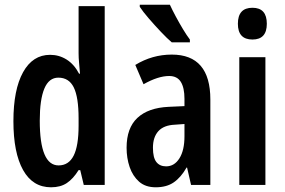

<svg xmlns="http://www.w3.org/2000/svg" viewBox="-20 -786 1210 816"><path d="M197 10Q119 10 78 -63.5Q37 -137 37 -271Q37 -405 78 -479Q119 -553 193 -553Q231 -553 263 -533Q295 -513 316 -473H320Q318 -500 316 -520Q314 -540 314 -559V-760H425V0H336L321 -63H314Q291 -26 264 -8Q237 10 197 10ZM229 -83Q272 -83 293 -124.5Q314 -166 314 -252V-283Q314 -373 293.5 -414.5Q273 -456 228 -456Q188 -456 168.5 -409.5Q149 -363 149 -273Q149 -83 229 -83Z M710 -554Q874 -554 874 -363V0H792L775 -74H773Q749 -32 718.5 -11Q688 10 642 10Q598 10 571 -14Q544 -38 531 -76Q518 -114 518 -158Q518 -242 564 -285Q610 -328 697 -332L764 -335V-366Q764 -413 748.5 -438Q733 -463 699 -463Q652 -463 590 -428L555 -510Q627 -554 710 -554ZM723 -256Q676 -254 653 -228.5Q630 -203 630 -158Q630 -116 644.5 -97.5Q659 -79 686 -79Q721 -79 742.5 -113Q764 -147 764 -207V-259ZM702 -766Q712 -744 727 -716Q742 -688 758 -661.5Q774 -635 787 -618V-606H710Q691 -622 664 -650.5Q637 -679 612 -708Q587 -737 574 -757V-766Z M1053 -753Q1114 -753 1114 -685Q1114 -618 1053 -618Q991 -618 991 -685Q991 -753 1053 -753ZM1108 -543V0H997V-543Z"/></svg>

Font: Noto Sans Sinhala ExtraCondensed SemiBold
Style: Regular
Weight: 600
Width: 2
Designer: Jelle Bosma - Monotype Design Team
Foundry: Monotype Imaging Inc.
Version: Version 2.006; ttfautohint (v1.8.4.7-5d5b)